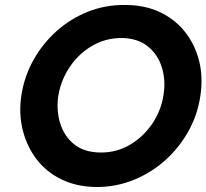

<svg xmlns="http://www.w3.org/2000/svg" viewBox="-20 -734 831 773"><path d="M66 -350Q78 -427 115 -493Q152 -559 208 -609Q264 -659 334.5 -687Q405 -715 484 -714Q562 -714 623 -685.5Q684 -657 724.5 -606Q765 -555 781.5 -489.5Q798 -424 787 -350Q776 -273 739 -206.5Q702 -140 646 -89.5Q590 -39 519 -10Q448 19 368 19Q289 18 228 -11.5Q167 -41 127.5 -92.5Q88 -144 71.5 -210.5Q55 -277 66 -350ZM215 -350Q206 -291 222 -238.5Q238 -186 278 -153.5Q318 -121 383 -120Q448 -119 502 -150.5Q556 -182 592 -234.5Q628 -287 638 -350Q648 -409 632 -461.5Q616 -514 575.5 -547Q535 -580 470 -581Q405 -581 351 -549.5Q297 -518 261.5 -465.5Q226 -413 215 -350Z"/></svg>

Font: Von Semi
Style: Italic
Weight: 600
Version: Version 4.000; ttfautohint (v1.8.4.7-5d5b)